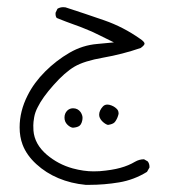

<svg xmlns="http://www.w3.org/2000/svg" viewBox="-20 -206 540 535"><path d="M310.1 106.9Q309.6 101.6 305.2 97.2Q296.9 88.9 284.2 85.9Q281.2 85.4 279.3 85.4Q271.5 85.4 266.6 90.8Q256.3 102.1 256.3 113.8Q256.3 122.6 264.2 131.3Q272.9 140.1 280.8 142.1Q293.9 140.1 298.8 135.3Q301.8 132.3 304.4 127.4Q307.1 122.6 308.8 117.2Q310.5 111.8 310.5 109.9Q310.5 107.9 310.1 106.9ZM202.1 144Q205.6 141.1 207.8 134.8Q210 128.4 210 122.6Q210 114.7 204.6 106.4Q196.8 95.7 183.6 95.7Q174.3 95.7 167.5 102.1Q159.7 109.9 159.7 121.6Q159.7 133.3 167.5 141.1Q175.3 148.9 183.1 149.9Q196.3 148.9 202.1 144ZM34.7 148.9Q34.7 175.3 43 197.3Q54.2 226.6 81.1 251.2Q107.9 275.9 142.8 290.5Q177.7 305.2 218.8 309.1Q223.6 309.1 228.5 309.1Q270.5 309.1 311.8 302.2Q353 295.4 389.6 272.9L396.5 260.7Q396.5 259.8 396.5 258.8Q396.5 250 391.6 243.7L381.3 237.8Q368.2 237.8 356.4 244.6Q338.4 255.4 315.4 261.7Q292.5 268.1 257.8 271Q250 271.5 240.7 271.5Q213.4 271.5 182.6 263.2Q142.1 252 110.4 225.1Q76.2 195.8 73.2 157.7Q72.8 151.9 72.8 143.3Q72.8 134.8 75.2 120.8Q77.6 106.9 85 92.8Q98.1 65.9 129.4 30.8Q160.6 -4.4 187.5 -20.3Q214.4 -36.1 267.6 -45.4Q320.8 -54.7 372.1 -72.3Q382.8 -80.1 382.8 -84.5Q382.8 -86.9 379.4 -90.6Q376 -94.2 370.6 -97.7Q323.7 -130.9 270.3 -149.4Q216.8 -168 162.6 -185.5Q159.2 -186 156.2 -186Q147.5 -186 140.1 -181.6L134.8 -170.4Q134.8 -168.9 134.8 -166.5Q134.8 -160.2 138.2 -155.8Q166.5 -144.5 185.8 -137.7Q205.1 -130.9 215.3 -126.5Q235.8 -118.7 255.9 -108.4L297.4 -87.9L251 -83.5Q210 -80.1 173.8 -59.1Q136.7 -37.6 105.7 -6.6Q74.7 24.4 57.1 59.6Q34.7 103.5 34.7 148.9Z"/></svg>

Font: NaikaiFont
Style: ExtraLight
Weight: 200
Version: Version 1.89